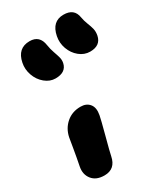

<svg xmlns="http://www.w3.org/2000/svg" viewBox="-211 -935 888 1032"><g transform="rotate(-30 233.0 -419.5)"><path d="M388.2 -605Q352.1 -605 322.5 -629.2Q293 -653.3 279.5 -690.9Q266.1 -728.5 273.9 -767.1Q290 -849.1 361.8 -849.1Q427.7 -849.1 437 -789.1Q440.9 -766.1 450.2 -742.7Q459.5 -719.2 463.9 -701.2Q468.3 -683.1 463.9 -660.2Q452.6 -605 388.2 -605ZM154.8 -573.2Q120.1 -573.2 90.6 -597.7Q61 -622.1 47.6 -660.2Q34.2 -698.2 42 -735.8Q58.1 -816.9 132.8 -816.9Q194.8 -816.9 204.1 -751Q208 -725.1 216.8 -700.4Q225.6 -675.8 230 -659.2Q234.4 -642.6 231 -625Q220.2 -573.2 154.8 -573.2ZM122.1 9.8Q70.8 9.8 45.9 -21.7Q21 -53.2 29.8 -98.1Q40 -149.4 49.3 -204.6Q58.6 -259.8 59.1 -263.2Q69.3 -312.5 105.5 -343.8Q141.6 -375 193.8 -375Q230 -375 249 -351.3Q268.1 -327.6 259.8 -284.2Q256.3 -263.7 232.2 -173.3Q208 -83 204.1 -62Q189.9 9.8 122.1 9.8Z"/></g></svg>

Font: Shantell Sans Irregular
Style: Italic
Weight: 800
Italic angle: -11.31°
Designer: Stephen Nixon, Anya Danilova, Shantell Martin
Foundry: Arrow Type
Version: Version 1.006;[9816181b4]